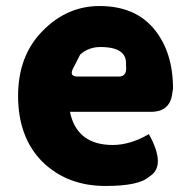

<svg xmlns="http://www.w3.org/2000/svg" viewBox="-20 -603 636 637"><path d="M330 14Q203 14 121 -66Q40 -147 40 -285Q40 -418 121 -500Q202 -583 310 -583Q428 -583 491 -507Q554 -431 554 -309L552 -297Q546 -232 481 -232H212Q235 -122 354 -122Q412 -122 474 -158Q533 -51 475 -17Q442 14 330 14ZM222 -375Q209 -349 238 -349H374Q403 -349 398 -387Q403 -447 313 -447Q274 -447 246 -422Z"/></svg>

Font: Swei Half Moon CJK SC
Style: Black
Weight: 900
Version: Version 2.071